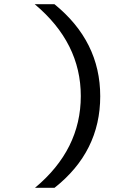

<svg xmlns="http://www.w3.org/2000/svg" viewBox="-20 -734 640 912"><path d="M238.8 158.2H146Q363.8 -22.9 363.8 -277.8Q363.8 -530.8 145 -713.9H238.8Q456.1 -537.6 456.1 -276.9Q456.1 -13.2 238.8 158.2Z"/></svg>

Font: Droid Sans Mono
Style: Regular
Weight: 400
Monospace: yes
Version: Version 1.00 build 112